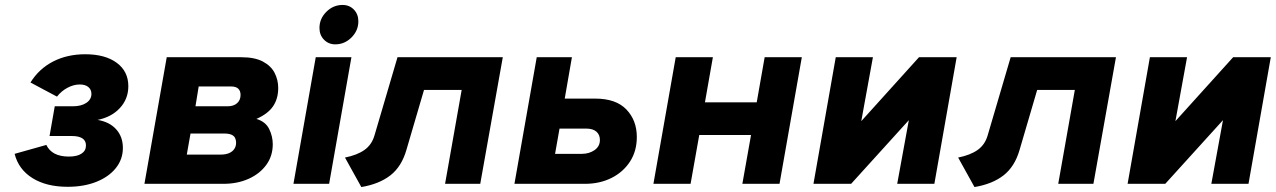

<svg xmlns="http://www.w3.org/2000/svg" viewBox="-20 -742 5150 775"><path d="M253 12Q167.5 12 111.2 -23Q55 -58 39 -121L167 -157Q189.5 -110 258 -110Q291 -110 309 -121.8Q327 -133.5 327 -155Q327 -174 312.5 -183.5Q298 -193 270 -193H180L201 -313H274Q308 -313 328.5 -326.8Q349 -340.5 349 -363Q349 -380.5 336.5 -390.8Q324 -401 302 -401Q277.5 -401 252.5 -387.8Q227.5 -374.5 210 -352L103 -409Q137.5 -464.5 194.5 -493.8Q251.5 -523 324 -523Q404.5 -523 451.2 -488.5Q498 -454 498 -394Q498 -343 464.2 -306.2Q430.5 -269.5 374 -258Q422 -250 449 -220Q476 -190 476 -145Q476 -99 447.5 -63.5Q419 -28 368.8 -8Q318.5 12 253 12Z M563 0 653 -511H954Q1008.5 -511 1041.2 -493.5Q1074 -476 1088.5 -447.8Q1103 -419.5 1103 -387Q1103 -343.5 1082.2 -313Q1061.5 -282.5 1015 -262Q1052 -251 1066.5 -221.2Q1081 -191.5 1081 -160Q1081 -112 1054.5 -76Q1028 -40 983 -20Q938 0 882 0ZM734 -118H871Q891 -118 904.8 -124Q918.5 -130 925.8 -140.8Q933 -151.5 933 -166Q933 -176.5 929 -185Q925 -193.5 914.5 -198.2Q904 -203 885 -203H749ZM769 -313H899Q923 -313 937 -325.5Q951 -338 951 -359Q951 -375 941.8 -384Q932.5 -393 912 -393H782Z M1164.5 0 1254.5 -511H1398.5L1308.5 0ZM1333.5 -563Q1306 -563 1287.8 -581.8Q1269.5 -600.5 1269.5 -629Q1269.5 -666.5 1297.2 -694.2Q1325 -722 1362.5 -722Q1390.5 -722 1408.5 -703.2Q1426.5 -684.5 1426.5 -656Q1426.5 -618.5 1398.8 -590.8Q1371 -563 1333.5 -563Z M1438.5 13 1372.5 -106Q1422 -116 1451.2 -136.8Q1480.5 -157.5 1491.5 -195L1584.5 -511H2009.5L1918.5 0H1776.5L1843.5 -379H1691.5L1620.5 -137Q1601 -69.5 1555.8 -34.2Q1510.5 1 1438.5 13Z M2056.5 0 2146.5 -511H2288.5L2259.5 -344H2382.5Q2466.5 -344 2508.5 -300Q2550.5 -256 2550.5 -189Q2550.5 -132 2522.8 -89.5Q2495 -47 2447.8 -23.5Q2400.5 0 2341.5 0ZM2220.5 -121H2328.5Q2358 -121 2379.8 -136Q2401.5 -151 2401.5 -177Q2401.5 -198 2387.5 -210.5Q2373.5 -223 2345.5 -223H2238.5Z M2617.5 0 2707.5 -511H2857.5L2825.5 -329H3034.5L3066.5 -511H3216.5L3126.5 0H2976.5L3011.5 -197H2802.5L2767.5 0Z M3263.5 0 3353.5 -511H3503.5L3456.5 -253L3689.5 -511H3841.5L3751.5 0H3601.5L3648.5 -257L3415.5 0Z M3913.5 13 3847.5 -106Q3897 -116 3926.2 -136.8Q3955.5 -157.5 3966.5 -195L4059.5 -511H4484.5L4393.5 0H4251.5L4318.5 -379H4166.5L4095.5 -137Q4076 -69.5 4030.8 -34.2Q3985.5 1 3913.5 13Z M4531.5 0 4621.5 -511H4771.5L4724.5 -253L4957.5 -511H5109.5L5019.5 0H4869.5L4916.5 -257L4683.5 0Z"/></svg>

Font: Overpass Black
Style: Italic
Weight: 900
Italic angle: -10°
Designer: Delve Withrington, Dave Bailey, Thomas Jockin
Foundry: Delve Fonts LLC
Version: Version 4.000